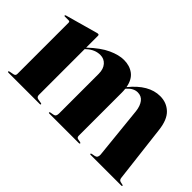

<svg xmlns="http://www.w3.org/2000/svg" viewBox="-68 -706 959 959"><g transform="rotate(45 411.0 -227.0)"><path d="M206 -447V-363L206.5 -363.5Q259 -413 303.2 -433.2Q347.5 -453.5 383.5 -453.5Q424 -453.5 452 -432.5Q480 -411.5 488 -366Q559 -453.5 639 -453.5Q684.5 -453.5 715.5 -424.2Q746.5 -395 754 -330.5L790 -27Q791.5 -13.5 802.5 -10.5L818 -7Q822.5 -6 822.5 -3.5Q822.5 0 818 0H600Q596 0 596 -3.5Q596 -6 601 -7.5L619.5 -11Q636.5 -14.5 635 -36L606.5 -315Q602.5 -348.5 587.5 -368Q572.5 -387.5 546.5 -387.5Q518 -387.5 493 -360L489.5 -355.5Q491 -344 491 -331V-25.5Q491 -13 502 -11L518 -8Q523.5 -6.5 523.5 -3.5Q523.5 0 516.5 0H308Q304 0 304 -3.5Q304 -6.5 309 -7.5L328 -11Q337 -13 340 -19.2Q343 -25.5 343 -34.5V-315Q343 -348.5 326 -368Q309 -387.5 282.5 -387.5Q244 -387.5 211.5 -357.5L206 -352.5V-29Q206 -14.5 219 -11.5L242 -7.5Q247 -6.5 247 -3.5Q247 0 241.5 0H20Q15 0 15 -3.5Q15 -6.5 21 -8L44 -12.5Q56 -15 56 -27V-388.5Q56 -397.5 49 -397.5H21Q16.5 -397.5 16.5 -401Q16.5 -404 22 -405.5L188.5 -452Q192.5 -453.5 195 -453.8Q197.5 -454 200 -454Q206 -454 206 -447Z"/></g></svg>

Font: Fraunces 144pt
Style: Bold
Weight: 700
Version: Version 1.000;[b76b70a41]